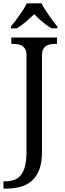

<svg xmlns="http://www.w3.org/2000/svg" viewBox="-31 -881 379 1124"><path d="M-10.7 180.7H-2.9Q26.4 180.7 50.5 172.6Q74.7 164.6 90.8 144.5Q106.9 124.5 115.5 91.6Q124 58.6 124 9.8V-559.6Q124 -580.1 117.2 -592.5Q110.4 -605 100.1 -611.8Q89.8 -618.7 75.2 -621.3Q60.5 -624 46.9 -624H35.2V-661.1H302.7V-624H291Q276.9 -624 262.5 -621.3Q248 -618.7 237.5 -611.3Q227.1 -604 220.9 -591.1Q214.8 -578.1 214.8 -555.2V8.8Q214.8 69.3 199 111.6Q183.1 153.8 154.5 178.2Q126 202.6 87.6 212.9Q49.3 223.1 4.9 223.1H-10.7ZM33.2 -726.6Q43.5 -738.3 56.4 -755.6Q69.3 -772.9 82.8 -791.5Q96.2 -810.1 107.7 -828.6Q119.1 -847.2 126 -861.3H211.9Q218.8 -847.2 230.7 -828.6Q242.7 -810.1 255.4 -791.5Q268.1 -772.9 281 -755.6Q293.9 -738.3 304.7 -726.6V-715.3H270Q244.1 -730.5 216.8 -753.4Q189.5 -776.4 169.4 -797.9Q146 -776.4 120.1 -753.4Q94.2 -730.5 67.4 -715.3H33.2Z"/></svg>

Font: MUA Office
Style: Regular
Weight: 400
Designer: Khon Soe Zaw Thu
Foundry: Myanmar Unicode
Version: Version 2.10 June 24, 2017